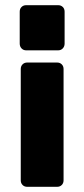

<svg xmlns="http://www.w3.org/2000/svg" viewBox="-20 -538 324 740"><path d="M204 -518Q215 -518 222 -511Q229 -504 229 -493V-370Q229 -359 222 -351.5Q215 -344 204 -344H81Q70 -344 63 -351.5Q56 -359 56 -370V-493Q56 -504 63 -511Q70 -518 81 -518ZM200 -297Q211 -297 218 -290Q225 -283 225 -272V157Q225 168 218 175Q211 182 200 182H85Q74 182 67 175Q60 168 60 157V-272Q60 -283 67 -290Q74 -297 85 -297Z"/></svg>

Font: Fz Rubik
Style: Bold
Weight: 700
Designer: Hubert and Fischer
Foundry: Hubert and Fischer
Version: Vit hóa bi FontZin.com